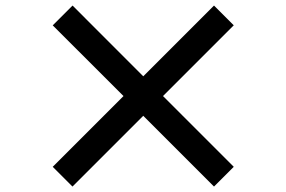

<svg xmlns="http://www.w3.org/2000/svg" viewBox="-20 -729 1040 698"><path d="M758 -50.8 500.8 -308 243.5 -50.8 171.7 -122.6 429 -379.8 171.7 -636.8 243.8 -708.8 500.8 -451.6 758 -708.8 829.8 -637 572.6 -379.8 829.8 -122.6Z"/></svg>

Font: Shanggu Sans SC VF
Style: Regular
Weight: 250
Designer: GuiWonder
Version: Version 1.021